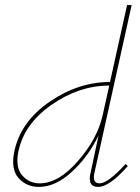

<svg xmlns="http://www.w3.org/2000/svg" viewBox="-20 -731 551 754"><path d="M371 -11Q404 -11 473 -87L482 -79Q410 3 365 3Q322 3 336 -54L367 -199Q327 -116 262.5 -56.5Q198 3 133 3Q84 3 53 -31.5Q22 -66 36 -135Q60 -252 173.5 -330.5Q287 -409 412 -409L479 -711H497L351 -53Q341 -11 371 -11ZM136 -11Q210 -11 286.5 -99Q363 -187 383 -278L409 -395Q291 -395 182.5 -319.5Q74 -244 52 -135Q40 -74 67 -42.5Q94 -11 136 -11Z"/></svg>

Font: EauTestInfant Thin
Style: Italic
Weight: 250
Italic angle: -12°
Designer: Christian Thalmann (Catharsis Fonts)
Version: Version 0.001;PS 000.001;hotconv 1.0.88;makeotf.lib2.5.64775